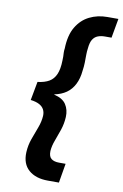

<svg xmlns="http://www.w3.org/2000/svg" viewBox="-104 -864 699 1095"><g transform="rotate(10 245.0 -317.0)"><path d="M254 172Q183 172 142.5 136.5Q102 101 105 34Q107 -7 120.5 -44.5Q134 -82 147.5 -117.5Q161 -153 163 -187Q164 -207 156 -223Q148 -239 129 -249.5Q110 -260 78 -264L98 -372Q139 -377 164.5 -392Q190 -407 203 -437Q216 -467 217 -517Q218 -528 217.5 -539.5Q217 -551 216.5 -562.5Q216 -574 218 -587Q220 -664 248.5 -712Q277 -760 323.5 -783Q370 -806 426 -806H490L470 -694H432Q409 -694 391 -687Q373 -680 362 -662.5Q351 -645 348 -612Q345 -592 345 -571Q345 -550 344.5 -527Q344 -504 340 -478Q336 -434 319 -400.5Q302 -367 273.5 -347Q245 -327 205 -319V-317Q254 -306 274 -275.5Q294 -245 292 -203Q290 -164 278 -128Q266 -92 253.5 -59.5Q241 -27 239 3Q238 35 254 47.5Q270 60 299 60H337L318 172Z"/></g></svg>

Font: DM Sans 28pt
Style: Bold Italic
Weight: 700
Italic angle: -10°
Version: Version 4.004;gftools[0.9.30]